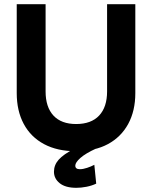

<svg xmlns="http://www.w3.org/2000/svg" viewBox="-20 -710 727 918"><path d="M343 13Q254 13 190.5 -21Q127 -55 93.5 -117.5Q60 -180 60 -265V-690H198V-273Q198 -198 235.5 -157.5Q273 -117 344 -117Q416 -117 454 -157.5Q492 -198 492 -273V-690H627V-265Q627 -180 593 -117.5Q559 -55 496 -21Q433 13 343 13ZM345 188Q293 188 265.5 166Q238 144 238 111Q238 79 260.5 53.5Q283 28 337 0H440Q388 24 364 45.5Q340 67 340 82Q340 99 362 99Q377 99 396.5 92.5Q416 86 431 78L440 168Q419 178 393.5 183Q368 188 345 188Z"/></svg>

Font: Radio Canada Big SemiBold
Style: Regular
Weight: 600
Designer: Étienne Aubert Bonn
Foundry: Coppers and Brasses
Version: Version 1.001